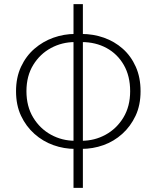

<svg xmlns="http://www.w3.org/2000/svg" viewBox="-20 -704 752 922"><path d="M341 11Q287 11 236.5 -7Q186 -25 145.5 -61Q105 -97 81 -148Q57 -199 57 -266Q57 -332 81 -383.5Q105 -435 145.5 -470Q186 -505 236.5 -523Q287 -541 341 -541L340 -502Q278 -502 225 -473.5Q172 -445 139.5 -392Q107 -339 107 -266Q107 -193 139.5 -139.5Q172 -86 225 -57Q278 -28 340 -28ZM371 11 372 -28Q434 -28 487 -57Q540 -86 572.5 -139.5Q605 -193 605 -266Q605 -339 574.5 -392Q544 -445 491.5 -473.5Q439 -502 372 -502L371 -541Q428 -541 479 -523Q530 -505 569.5 -470Q609 -435 632 -383.5Q655 -332 655 -266Q655 -199 631 -148Q607 -97 567 -61Q527 -25 476.5 -7Q426 11 371 11ZM333 198V-684H378V198Z"/></svg>

Font: Noto Sans TC ExtraLight
Style: Regular
Weight: 250
Designer: Ryoko NISHIZUKA  (kana, bopomofo & ideographs); Paul D. Hunt (Latin, Greek & Cyrillic); Sandoll Communications , Soo-you
Foundry: Adobe
Version: Version 2.004-H2;hotconv 1.0.118;makeotfexe 2.5.65603